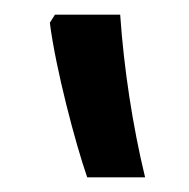

<svg xmlns="http://www.w3.org/2000/svg" viewBox="-20 -834 258 262"><path d="M55 -814 48 -803C56 -740 83 -638 99 -592H178C161 -662 149 -741 144 -814Z"/></svg>

Font: Noto Sans Armenian ExtraCondensed Medium
Style: Regular
Weight: 500
Width: 2
Designer: Monotype Design Team
Foundry: Monotype Imaging Inc.
Version: Version 2.008